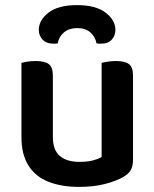

<svg xmlns="http://www.w3.org/2000/svg" viewBox="-20 -718 605 752"><path d="M282 -608Q251 -608 231 -591.5Q211 -575 206 -548Q202 -547 198 -547Q194 -547 189 -547Q161 -547 146.5 -563Q132 -579 132 -601Q132 -639 170 -668.5Q208 -698 282 -698Q355 -698 393.5 -668.5Q432 -639 432 -601Q432 -579 418 -563Q404 -547 376 -547Q371 -547 367 -547Q363 -547 358 -548Q353 -575 333.5 -591.5Q314 -608 282 -608ZM64 -181V-472Q72 -474 87 -476.5Q102 -479 120 -479Q155 -479 171 -467Q187 -455 187 -422V-183Q187 -130 214.5 -107Q242 -84 291 -84Q323 -84 345 -90Q367 -96 378 -103V-472Q386 -474 401.5 -476.5Q417 -479 434 -479Q469 -479 485 -467Q501 -455 501 -422V-93Q501 -70 493.5 -54.5Q486 -39 465 -26Q436 -9 391.5 2.5Q347 14 290 14Q221 14 170 -6Q119 -26 91.5 -69.5Q64 -113 64 -181Z"/></svg>

Font: Baloo Bhaijaan 2 SemiBold
Style: Regular
Weight: 600
Designer: Sanskriti Dholi, Noopur Datye and Ek Type
Foundry: Ek Type
Version: Version 1.700